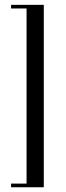

<svg xmlns="http://www.w3.org/2000/svg" viewBox="-20 -643 279 809"><path d="M164.5 -622.6V146H26.6V130.6H91.9V-607.3H26.6V-622.6Z"/></svg>

Font: Playfair Display
Style: Regular
Weight: 400
Designer: Claus Eggers Sørensen
Foundry: Claus Eggers Sørensen
Version: Version 1.005; ttfautohint (v1.2) -l 10 -r 42 -G 200 -x 21 -